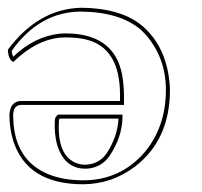

<svg xmlns="http://www.w3.org/2000/svg" viewBox="-49 -458 519 494"><path d="M-14.2 -298.8Q-27.3 -302.7 -28.8 -330.1Q49.3 -434.6 158.2 -438Q266.1 -437.5 320.8 -388.2Q377 -337.4 386.7 -250Q388.2 -237.3 388.2 -226.1Q388.2 -98.6 298.8 -29.8Q239.3 15.6 165 16.1Q20.5 16.1 -15.1 -96.2Q-24.4 -127 -24.9 -162.1Q-22.9 -196.8 3.9 -198.2H259.8V-213.9Q259.8 -336.9 169.9 -356.9Q148.4 -361.8 119.1 -361.8Q59.6 -361.8 2.4 -314Q-6.8 -306.2 -14.2 -298.8ZM255.9 -152.8H104Q102.1 -149.9 102.1 -131.8Q102.1 -48.3 156.7 -35.6Q164.1 -34.2 170.9 -34.2Q205.6 -35.6 225.1 -63Q253.9 -107.4 255.9 -152.8ZM-15.1 -312Q40.5 -365.2 106.9 -371.6Q113.8 -372.1 119.1 -372.1Q244.6 -372.1 265.1 -266.1Q269.5 -242.2 270 -213.9V-188H3.9Q-14.6 -186.5 -15.1 -162.1Q-15.1 -44.9 79.1 -8.3Q116.2 5.9 165 5.9Q260.3 5.9 322.3 -65.4Q377.4 -130.4 377.9 -226.1Q377.9 -306.2 329.6 -364.3Q321.8 -373.5 314.5 -380.4Q261.2 -427.2 158.2 -428.2Q52.2 -427.2 -19 -327.1Q-18.1 -318.4 -15.1 -312ZM266.1 -163.1V-152.8Q264.2 -104 233.4 -57.6Q210.9 -24.9 170.9 -23.9Q124 -23.9 103.5 -70.3Q92.3 -96.2 91.8 -131.8Q91.8 -151.9 93.3 -154.8Q95.2 -158.2 97.2 -160.2L100.1 -163.1Z"/></svg>

Font: Linux Biolinum Outline O
Style: Bold
Weight: 700
Designer: Philipp H. Poll
Foundry: Philipp H. Poll
Version: Version 0.9.2